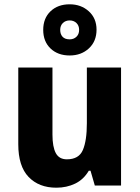

<svg xmlns="http://www.w3.org/2000/svg" viewBox="-20 -863 650 893"><path d="M543 -549V0H421L401 -69H393Q369 -28 329.5 -9Q290 10 242 10Q161 10 113 -40Q65 -90 65 -192V-549H224V-237Q224 -180 239.5 -151Q255 -122 291 -122Q347 -122 365.5 -165.5Q384 -209 384 -290V-549ZM304 -605Q249 -605 215 -637.5Q181 -670 181 -724Q181 -778 215 -810.5Q249 -843 304 -843Q357 -843 393 -810.5Q429 -778 429 -725Q429 -671 393.5 -638Q358 -605 304 -605ZM304 -680Q323 -680 335.5 -692Q348 -704 348 -724Q348 -744 335.5 -756Q323 -768 304 -768Q285 -768 272.5 -756Q260 -744 260 -724Q260 -704 271 -692Q282 -680 304 -680Z"/></svg>

Font: Noto Sans Gujarati SemiCondensed ExtraBold
Style: Regular
Weight: 800
Width: 4
Designer: Jelle Bosma - Monotype Design Team, Universal Thirst
Foundry: Monotype Imaging Inc.
Version: Version 2.106; ttfautohint (v1.8.4.7-5d5b)